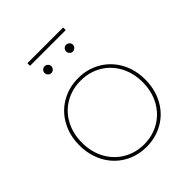

<svg xmlns="http://www.w3.org/2000/svg" viewBox="-212 -901 1034 1034"><g transform="rotate(-45 305.0 -383.5)"><path d="M305 3Q234 3 176.5 -30.5Q119 -64 86.5 -124Q54 -184 54 -259Q54 -334 86.5 -393.5Q119 -453 176.5 -486.5Q234 -520 305 -520Q376 -520 433.5 -486.5Q491 -453 523.5 -393.5Q556 -334 556 -259Q556 -184 523.5 -124Q491 -64 433.5 -30.5Q376 3 305 3ZM305 -16Q370 -16 423 -47Q476 -78 506 -133.5Q536 -189 536 -259Q536 -329 506 -384.5Q476 -440 423 -470.5Q370 -501 305 -501Q240 -501 187 -470.5Q134 -440 104 -384.5Q74 -329 74 -259Q74 -189 104 -133.5Q134 -78 187 -47Q240 -16 305 -16ZM387 -641Q376 -641 368.5 -649Q361 -657 361 -667Q361 -678 368.5 -685.5Q376 -693 387 -693Q397 -693 405 -685.5Q413 -678 413 -667Q413 -657 405 -649Q397 -641 387 -641ZM223 -641Q212 -641 204.5 -649Q197 -657 197 -667Q197 -678 204.5 -685.5Q212 -693 223 -693Q233 -693 241 -685.5Q249 -678 249 -667Q249 -657 241 -649Q233 -641 223 -641ZM169 -770H441V-750H169Z"/></g></svg>

Font: Montserrat
Style: Regular
Weight: 400
Designer: Julieta Ulanovsky
Foundry: Julieta Ulanovsky
Version: Version 8.000